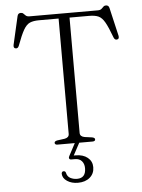

<svg xmlns="http://www.w3.org/2000/svg" viewBox="-61 -770 762 1032"><g transform="rotate(-5 320.0 -254.0)"><path d="M136 -700H504Q517.5 -700 524.2 -705.8Q531 -711.5 536 -717Q541 -722.5 549.5 -722.5Q556.5 -722.5 561.2 -719Q566 -715.5 568 -707L603.5 -554Q605 -546 602.8 -541Q600.5 -536 594.5 -535Q588.5 -533.5 583.8 -536.5Q579 -539.5 576 -547Q555 -604 539.5 -631Q524 -658 505.2 -666.2Q486.5 -674.5 455.5 -674.5H349.5V-52Q349.5 -42 356 -36Q362.5 -30 374 -28L414 -22.5Q429.5 -19.5 429.5 -10.5Q429.5 0 414 0H226Q218 0 214.5 -3Q211 -6 211 -10.5Q211 -19.5 226 -22.5L266.5 -28Q278 -30 284.2 -36Q290.5 -42 290.5 -52V-674.5H185Q154 -674.5 135.2 -666.2Q116.5 -658 101 -631Q85.5 -604 64.5 -547Q61.5 -539.5 56.8 -536.5Q52 -533.5 46 -535Q40 -536 37.8 -541Q35.5 -546 37 -554L72 -707Q74 -715.5 78.8 -719Q83.5 -722.5 90.5 -722.5Q99.5 -722.5 104.5 -717Q109.5 -711.5 116.2 -705.8Q123 -700 136 -700ZM321.5 -5H345.5L304.5 71.5L292 66.5Q298 66 304.2 66Q310.5 66 317.5 66Q358 66 382.2 85.8Q406.5 105.5 406.5 137.5Q406.5 172 382 193Q357.5 214 317.5 214Q283.5 214 259.5 198.2Q235.5 182.5 234.5 158.5Q234.5 152.5 237.5 149Q240.5 145.5 244.5 145.5Q249.5 145 253 147.5Q256.5 150 257.5 154.5Q262 175.5 278.5 184Q295 192.5 314.5 192.5Q362 192.5 362 139Q362 115.5 349.2 100.8Q336.5 86 312 86H293Q284 86 281.5 80.2Q279 74.5 283 67.5Z"/></g></svg>

Font: Fraunces ExtraLight
Style: Regular
Weight: 250
Version: Version 1.000;[b76b70a41]